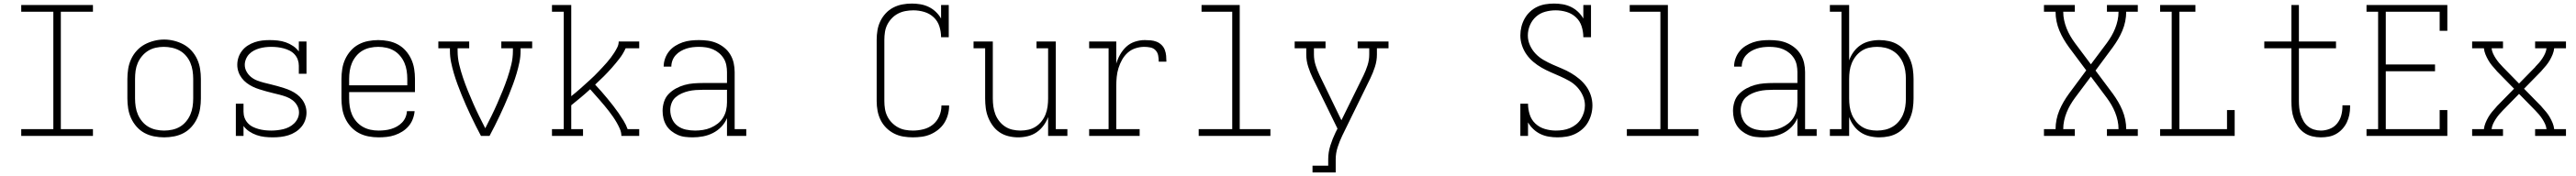

<svg xmlns="http://www.w3.org/2000/svg" viewBox="-20 -763 14440 988"><path d="M99 0V-38H279V-697H99V-735H501V-697H321V-38H501V0Z M900 8Q872 8 843.5 2.5Q815 -3 790 -16.5Q765 -30 746 -51.5Q727 -73 715 -99Q703 -125 698.5 -153.5Q694 -182 694 -210V-320Q694 -348 698.5 -376.5Q703 -405 715 -431Q727 -457 746.5 -478.5Q766 -500 791 -513.5Q816 -527 844 -534Q872 -541 900 -541Q928 -541 956 -534Q984 -527 1009 -513.5Q1034 -500 1053.5 -478.5Q1073 -457 1085 -431Q1097 -405 1101.5 -376.5Q1106 -348 1106 -320V-210Q1106 -182 1101.5 -153.5Q1097 -125 1085 -99Q1073 -73 1054 -51.5Q1035 -30 1010 -16.5Q985 -3 956.5 2.5Q928 8 900 8ZM900 -30Q923 -30 946 -35Q969 -40 988.5 -51.5Q1008 -63 1023 -81Q1038 -99 1047 -120Q1056 -141 1059.5 -164Q1063 -187 1063 -210V-320Q1063 -343 1059.5 -366Q1056 -389 1047 -410.5Q1038 -432 1022.5 -450Q1007 -468 987 -479Q967 -490 944 -495Q921 -500 898 -500Q875 -500 852.5 -495Q830 -490 810.5 -478Q791 -466 776 -448Q761 -430 752 -409Q743 -388 740 -365.5Q737 -343 737 -320V-210Q737 -187 740.5 -164Q744 -141 753 -120Q762 -99 777 -81Q792 -63 811.5 -51.5Q831 -40 854 -35Q877 -30 900 -30Z M1509 8Q1486 8 1463.5 5.5Q1441 3 1419 -4.5Q1397 -12 1377.5 -25Q1358 -38 1345 -56V0H1302V-181H1345V-136Q1345 -118 1351 -101.5Q1357 -85 1369 -72Q1381 -59 1397 -51Q1413 -43 1430 -38.5Q1447 -34 1464.5 -32Q1482 -30 1500 -30Q1517 -30 1534.5 -32Q1552 -34 1568.5 -38Q1585 -42 1600.5 -50Q1616 -58 1628.5 -70Q1641 -82 1648.5 -98Q1656 -114 1656 -132Q1656 -152 1646 -170Q1636 -188 1620.5 -200Q1605 -212 1586.5 -219Q1568 -226 1548.5 -231Q1529 -236 1510 -240.5Q1491 -245 1471.5 -250.5Q1452 -256 1433 -262Q1414 -268 1396.5 -276.5Q1379 -285 1363 -297Q1347 -309 1335 -325Q1323 -341 1316.5 -360Q1310 -379 1310 -399Q1310 -421 1317 -441.5Q1324 -462 1337.5 -479Q1351 -496 1369 -507.5Q1387 -519 1407.5 -526Q1428 -533 1449 -535.5Q1470 -538 1492 -538Q1514 -538 1537 -535.5Q1560 -533 1581.5 -525.5Q1603 -518 1622.5 -505Q1642 -492 1655 -474V-530H1698V-349H1655V-394Q1655 -412 1649 -428.5Q1643 -445 1631 -458Q1619 -471 1603 -479Q1587 -487 1570 -491.5Q1553 -496 1535.5 -498Q1518 -500 1501 -500Q1501 -500 1501 -500Q1501 -500 1500 -500Q1483 -500 1466.5 -498Q1450 -496 1434 -491.5Q1418 -487 1403 -479Q1388 -471 1376.5 -459Q1365 -447 1358.5 -431Q1352 -415 1352 -399Q1352 -379 1362 -361Q1372 -343 1387.5 -330.5Q1403 -318 1421.5 -311Q1440 -304 1459 -299Q1478 -294 1497.5 -289.5Q1517 -285 1536 -279.5Q1555 -274 1574 -268Q1593 -262 1611 -253.5Q1629 -245 1645 -233Q1661 -221 1673 -205Q1685 -189 1691.5 -170Q1698 -151 1698 -131Q1698 -109 1690.5 -88Q1683 -67 1669 -50.5Q1655 -34 1636 -22Q1617 -10 1596 -3.5Q1575 3 1553 5.5Q1531 8 1509 8Z M2102 8Q2073 8 2044.5 2.5Q2016 -3 1991 -16.5Q1966 -30 1946.5 -51.5Q1927 -73 1915 -99Q1903 -125 1898.5 -153Q1894 -181 1894 -210V-320Q1894 -348 1898.5 -376.5Q1903 -405 1915 -431Q1927 -457 1946 -478.5Q1965 -500 1990 -513.5Q2015 -527 2043.5 -532.5Q2072 -538 2100 -538Q2128 -538 2156.5 -532.5Q2185 -527 2210 -513.5Q2235 -500 2254 -478.5Q2273 -457 2285 -431Q2297 -405 2301.5 -376.5Q2306 -348 2306 -320V-246H1937V-210Q1937 -187 1940.5 -164Q1944 -141 1953 -120Q1962 -99 1977.5 -81Q1993 -63 2013 -51.5Q2033 -40 2055.5 -35Q2078 -30 2102 -30Q2119 -30 2137 -32Q2155 -34 2172 -39Q2189 -44 2205 -53Q2221 -62 2233.5 -75Q2246 -88 2253 -104.5Q2260 -121 2261 -139H2304Q2302 -116 2293.5 -94Q2285 -72 2270 -54.5Q2255 -37 2235 -24.5Q2215 -12 2193 -4.5Q2171 3 2148 5.5Q2125 8 2102 8ZM2263 -284V-320Q2263 -343 2259.5 -366Q2256 -389 2247 -410Q2238 -431 2223 -449Q2208 -467 2188.5 -478.5Q2169 -490 2146 -495Q2123 -500 2100 -500Q2077 -500 2054 -495Q2031 -490 2011.5 -478.5Q1992 -467 1977 -449Q1962 -431 1953 -410Q1944 -389 1940.5 -366Q1937 -343 1937 -320V-284Z M2676 0Q2661 -28 2646.5 -57Q2632 -86 2618.5 -114.5Q2605 -143 2592 -172.5Q2579 -202 2567 -231.5Q2555 -261 2544 -291Q2533 -321 2524 -351.5Q2515 -382 2508.5 -413.5Q2502 -445 2502 -477V-492H2437V-530H2610V-492H2545V-477Q2545 -438 2554 -400.5Q2563 -363 2575.5 -326Q2588 -289 2602.5 -253.5Q2617 -218 2632.5 -182.5Q2648 -147 2665 -112.5Q2682 -78 2700 -43Q2718 -78 2735 -112.5Q2752 -147 2767.5 -182.5Q2783 -218 2797.5 -253.5Q2812 -289 2824.5 -326Q2837 -363 2846 -400.5Q2855 -438 2855 -477V-492H2790V-530H2963V-492H2898V-477Q2898 -445 2891.5 -413.5Q2885 -382 2876 -351.5Q2867 -321 2856 -291Q2845 -261 2833 -231.5Q2821 -202 2808 -172.5Q2795 -143 2781.5 -114.5Q2768 -86 2753.5 -57Q2739 -28 2724 0Z M3074 0V-38H3140V-697H3074V-735H3182V-223Q3196 -234 3209 -245Q3222 -256 3235 -267.5Q3248 -279 3260.5 -290.5Q3273 -302 3286 -313.5Q3299 -325 3311 -337Q3323 -349 3335 -361.5Q3347 -374 3358.5 -386.5Q3370 -399 3381.5 -412Q3393 -425 3403.5 -439Q3414 -453 3423 -467Q3432 -481 3440 -497Q3448 -513 3448 -530H3563V-492H3487Q3473 -461 3452.5 -434.5Q3432 -408 3410 -383Q3388 -358 3364 -334Q3340 -310 3316 -288Q3334 -269 3351 -249.5Q3368 -230 3384.5 -210Q3401 -190 3417 -169.5Q3433 -149 3447.5 -128Q3462 -107 3475.5 -85Q3489 -63 3498 -38H3563V0H3463Q3463 -20 3455 -38.5Q3447 -57 3437 -74.5Q3427 -92 3415.5 -108.5Q3404 -125 3392 -140.5Q3380 -156 3367 -171.5Q3354 -187 3341 -202Q3328 -217 3314.5 -232Q3301 -247 3288 -262Q3262 -238 3235.5 -216Q3209 -194 3182 -172V-38H3248V0Z M3863 8Q3842 8 3820.5 5.5Q3799 3 3779.5 -5.5Q3760 -14 3743 -27.5Q3726 -41 3715 -59Q3704 -77 3699 -98Q3694 -119 3694 -141Q3694 -166 3702 -191.5Q3710 -217 3728 -235.5Q3746 -254 3769 -266.5Q3792 -279 3817 -286Q3842 -293 3868 -295Q3894 -297 3920 -297H4055V-358Q4055 -378 4051 -398Q4047 -418 4036.5 -435Q4026 -452 4010.5 -465Q3995 -478 3976.5 -486Q3958 -494 3938 -497Q3918 -500 3898 -500Q3881 -500 3863 -498Q3845 -496 3828 -490.5Q3811 -485 3795.5 -476Q3780 -467 3768 -454Q3756 -441 3749.5 -424Q3743 -407 3743 -389H3700Q3700 -412 3708 -434.5Q3716 -457 3730.5 -475Q3745 -493 3765 -505.5Q3785 -518 3807 -525.5Q3829 -533 3852 -535.5Q3875 -538 3898 -538Q3924 -538 3949 -534.5Q3974 -531 3997.5 -521Q4021 -511 4041 -494.5Q4061 -478 4074 -456Q4087 -434 4092.5 -409Q4098 -384 4098 -358V-38H4163V0H4055V-100Q4044 -73 4023.5 -51.5Q4003 -30 3976.5 -16.5Q3950 -3 3921 2.5Q3892 8 3863 8ZM3876 -30Q3898 -30 3920.5 -33.5Q3943 -37 3964 -46Q3985 -55 4003 -69Q4021 -83 4033 -102.5Q4045 -122 4050 -144Q4055 -166 4055 -189V-259H3920Q3900 -259 3879.5 -257.5Q3859 -256 3839.5 -251.5Q3820 -247 3801 -238.5Q3782 -230 3767 -217Q3752 -204 3744.5 -184.5Q3737 -165 3737 -145Q3737 -119 3747.5 -95Q3758 -71 3778.5 -56Q3799 -41 3824.5 -35.5Q3850 -30 3876 -30Z M5097 8Q5070 8 5043 3.5Q5016 -1 4991.5 -13.5Q4967 -26 4947.5 -45.5Q4928 -65 4916 -89.5Q4904 -114 4899 -141Q4894 -168 4894 -195V-540Q4894 -567 4898.5 -593.5Q4903 -620 4914.5 -644Q4926 -668 4944.5 -688Q4963 -708 4987 -720.5Q5011 -733 5037.5 -738Q5064 -743 5091 -743Q5115 -743 5139 -739Q5163 -735 5185 -724.5Q5207 -714 5225 -697Q5243 -680 5255 -659V-735H5298V-554H5255Q5255 -585 5245.5 -615Q5236 -645 5213.5 -666Q5191 -687 5161 -696Q5131 -705 5100 -705Q5078 -705 5056 -701Q5034 -697 5014.5 -687Q4995 -677 4979.5 -661Q4964 -645 4954 -625.5Q4944 -606 4940.5 -584Q4937 -562 4937 -540V-195Q4937 -173 4940.5 -151.5Q4944 -130 4953.5 -110.5Q4963 -91 4978.5 -75Q4994 -59 5013 -48.5Q5032 -38 5053.5 -34Q5075 -30 5097 -30Q5127 -30 5156.5 -37.5Q5186 -45 5209 -63.5Q5232 -82 5244.5 -110.5Q5257 -139 5257 -169Q5257 -169 5257 -169.5Q5257 -170 5257 -171H5300Q5300 -170 5300 -169.5Q5300 -169 5300 -168Q5300 -143 5293 -118Q5286 -93 5272.5 -72Q5259 -51 5239 -35Q5219 -19 5196 -9Q5173 1 5147.5 4.5Q5122 8 5097 8Z M5687 8Q5660 8 5633 1.5Q5606 -5 5583.5 -20Q5561 -35 5545 -57Q5529 -79 5519 -104Q5509 -129 5505.5 -156Q5502 -183 5502 -210V-492H5437V-530H5545V-210Q5545 -188 5548 -165.5Q5551 -143 5559 -122Q5567 -101 5581 -83Q5595 -65 5614 -52.5Q5633 -40 5655.5 -35Q5678 -30 5700 -30Q5722 -30 5744.5 -35Q5767 -40 5786 -52.5Q5805 -65 5819 -83Q5833 -101 5841 -122Q5849 -143 5852 -165.5Q5855 -188 5855 -210V-492H5790V-530H5898V-38H5963V0H5855V-106Q5846 -81 5829.5 -58.5Q5813 -36 5790.5 -20.5Q5768 -5 5741 1.5Q5714 8 5687 8Z M6085 0V-38H6194V-492H6085V-530H6237V-406Q6245 -433 6259 -457.5Q6273 -482 6293.5 -501Q6314 -520 6341.5 -529Q6369 -538 6397 -538Q6413 -538 6430 -536.5Q6447 -535 6462.5 -529Q6478 -523 6490.5 -511Q6503 -499 6509 -483Q6515 -467 6516.5 -450.5Q6518 -434 6518 -417H6475Q6475 -434 6472 -451Q6469 -468 6457.5 -480.5Q6446 -493 6428.5 -496.5Q6411 -500 6394 -500Q6369 -500 6344.5 -492Q6320 -484 6301 -467Q6282 -450 6269.5 -427.5Q6257 -405 6249.5 -381Q6242 -357 6239.5 -331.5Q6237 -306 6237 -281V-38H6368V0Z M6699 0V-38H6887V-697H6715V-735H6929V-38H7101V0Z M7337 205V167H7425V131Q7425 92 7437 54Q7449 16 7466 -19L7477 -41L7416 -166L7339 -323Q7324 -354 7313 -388Q7302 -422 7302 -457V-492H7237V-530H7410V-492H7345V-457Q7345 -426 7354.5 -396.5Q7364 -367 7377 -340L7499 -88L7623 -340Q7636 -367 7645.5 -396.5Q7655 -426 7655 -457V-492H7590V-530H7763V-492H7698V-457Q7698 -422 7687 -388Q7676 -354 7661 -323L7504 -2Q7489 29 7478 63Q7467 97 7467 131V205Z M8710 8Q8686 8 8661.5 4Q8637 0 8615 -10.5Q8593 -21 8575 -38Q8557 -55 8545 -76V0H8502V-181H8545Q8545 -150 8554.5 -120Q8564 -90 8586.5 -69Q8609 -48 8639.5 -39Q8670 -30 8701 -30Q8721 -30 8741 -33Q8761 -36 8780 -44Q8799 -52 8815 -65Q8831 -78 8841.5 -95Q8852 -112 8858 -131.5Q8864 -151 8864 -171Q8864 -200 8852 -226.5Q8840 -253 8820.5 -274Q8801 -295 8776 -309Q8751 -323 8725 -334.5Q8699 -346 8672.5 -357.5Q8646 -369 8621.5 -383Q8597 -397 8575 -415.5Q8553 -434 8536.5 -457.5Q8520 -481 8511 -508.5Q8502 -536 8502 -564Q8502 -589 8508 -613Q8514 -637 8526 -658.5Q8538 -680 8556 -697Q8574 -714 8596 -724.5Q8618 -735 8642 -739Q8666 -743 8691 -743Q8715 -743 8739 -739Q8763 -735 8785 -724.5Q8807 -714 8825 -697Q8843 -680 8855 -659V-735H8898V-554H8855Q8855 -585 8845.5 -615Q8836 -645 8813.5 -666Q8791 -687 8761 -696Q8731 -705 8700 -705Q8670 -705 8641 -697Q8612 -689 8590 -669.5Q8568 -650 8556 -622Q8544 -594 8544 -564Q8544 -535 8556 -508.5Q8568 -482 8587.5 -461.5Q8607 -441 8632 -426.5Q8657 -412 8683 -400.5Q8709 -389 8735.5 -378Q8762 -367 8786.5 -352.5Q8811 -338 8833 -319.5Q8855 -301 8871.5 -278Q8888 -255 8897 -227.5Q8906 -200 8906 -171Q8906 -146 8899.5 -121.5Q8893 -97 8880.5 -75.5Q8868 -54 8849 -37.5Q8830 -21 8807.5 -10.5Q8785 0 8760 4Q8735 8 8710 8Z M9099 0V-38H9287V-697H9115V-735H9329V-38H9501V0Z M9863 8Q9842 8 9820.5 5.5Q9799 3 9779.5 -5.5Q9760 -14 9743 -27.5Q9726 -41 9715 -59Q9704 -77 9699 -98Q9694 -119 9694 -141Q9694 -166 9702 -191.5Q9710 -217 9728 -235.5Q9746 -254 9769 -266.5Q9792 -279 9817 -286Q9842 -293 9868 -295Q9894 -297 9920 -297H10055V-358Q10055 -378 10051 -398Q10047 -418 10036.5 -435Q10026 -452 10010.5 -465Q9995 -478 9976.5 -486Q9958 -494 9938 -497Q9918 -500 9898 -500Q9881 -500 9863 -498Q9845 -496 9828 -490.5Q9811 -485 9795.5 -476Q9780 -467 9768 -454Q9756 -441 9749.5 -424Q9743 -407 9743 -389H9700Q9700 -412 9708 -434.5Q9716 -457 9730.5 -475Q9745 -493 9765 -505.5Q9785 -518 9807 -525.5Q9829 -533 9852 -535.5Q9875 -538 9898 -538Q9924 -538 9949 -534.5Q9974 -531 9997.5 -521Q10021 -511 10041 -494.5Q10061 -478 10074 -456Q10087 -434 10092.5 -409Q10098 -384 10098 -358V-38H10163V0H10055V-100Q10044 -73 10023.5 -51.5Q10003 -30 9976.5 -16.5Q9950 -3 9921 2.5Q9892 8 9863 8ZM9876 -30Q9898 -30 9920.5 -33.5Q9943 -37 9964 -46Q9985 -55 10003 -69Q10021 -83 10033 -102.5Q10045 -122 10050 -144Q10055 -166 10055 -189V-259H9920Q9900 -259 9879.5 -257.5Q9859 -256 9839.5 -251.5Q9820 -247 9801 -238.5Q9782 -230 9767 -217Q9752 -204 9744.5 -184.5Q9737 -165 9737 -145Q9737 -119 9747.5 -95Q9758 -71 9778.5 -56Q9799 -41 9824.5 -35.5Q9850 -30 9876 -30Z M10514 8Q10487 8 10459.5 1.5Q10432 -5 10409.5 -20Q10387 -35 10370.5 -57.5Q10354 -80 10345 -106V0H10237V-38H10302V-697H10237V-735H10345V-424Q10354 -450 10370.5 -472.5Q10387 -495 10409.5 -510Q10432 -525 10459.5 -531.5Q10487 -538 10514 -538Q10542 -538 10569 -532Q10596 -526 10619.5 -511.5Q10643 -497 10660 -475Q10677 -453 10687.5 -427.5Q10698 -402 10702 -374.5Q10706 -347 10706 -320V-210Q10706 -183 10702 -155.5Q10698 -128 10687.5 -102.5Q10677 -77 10660 -55Q10643 -33 10619.5 -18.5Q10596 -4 10569 2Q10542 8 10514 8ZM10501 -30Q10524 -30 10546.5 -35Q10569 -40 10589 -52Q10609 -64 10623.5 -81.5Q10638 -99 10647 -120Q10656 -141 10659.5 -164Q10663 -187 10663 -210V-320Q10663 -343 10659.5 -366Q10656 -389 10647 -410Q10638 -431 10623.5 -448.5Q10609 -466 10589 -478Q10569 -490 10546.5 -495Q10524 -500 10501 -500Q10478 -500 10456 -495Q10434 -490 10415 -477.5Q10396 -465 10382 -447Q10368 -429 10359.5 -408Q10351 -387 10348 -365Q10345 -343 10345 -320V-210Q10345 -187 10348 -165Q10351 -143 10359.5 -122Q10368 -101 10382 -83Q10396 -65 10415 -52.5Q10434 -40 10456 -35Q10478 -30 10501 -30Z M11437 0V-38H11502Q11502 -65 11507.5 -92Q11513 -119 11523.5 -144Q11534 -169 11547.5 -192Q11561 -215 11577 -237L11674 -368L11577 -498Q11561 -520 11547.5 -543Q11534 -566 11523.5 -591Q11513 -616 11507.5 -643Q11502 -670 11502 -697H11437V-735H11610V-697H11545Q11545 -673 11550 -649.5Q11555 -626 11564 -603.5Q11573 -581 11585 -560.5Q11597 -540 11611 -521L11700 -402L11789 -521Q11803 -540 11815 -560.5Q11827 -581 11836 -603.5Q11845 -626 11850 -649.5Q11855 -673 11855 -697H11790V-735H11963V-697H11898Q11898 -670 11892.5 -643Q11887 -616 11876.5 -591Q11866 -566 11852.5 -543Q11839 -520 11823 -498L11726 -367L11823 -237Q11839 -215 11852.5 -192Q11866 -169 11876.5 -144Q11887 -119 11892.5 -92Q11898 -65 11898 -38H11963V0H11790V-38H11855Q11855 -62 11850 -85.5Q11845 -109 11836 -131.5Q11827 -154 11815 -174.5Q11803 -195 11789 -214L11700 -333L11611 -214Q11597 -195 11585 -174.5Q11573 -154 11564 -131.5Q11555 -109 11550 -85.5Q11545 -62 11545 -38H11610V0Z M12088 0V-38H12153V-697H12088V-735H12286V-697H12196V-38H12463V-145H12506V0Z M12989 8Q12964 8 12939.5 2Q12915 -4 12894.5 -18.5Q12874 -33 12860 -54Q12846 -75 12837.5 -98.5Q12829 -122 12826.5 -146.5Q12824 -171 12824 -196V-492H12672V-530H12824V-735H12866V-530H13074V-492H12866V-196Q12866 -177 12868 -157.5Q12870 -138 12876 -119.5Q12882 -101 12891.5 -84Q12901 -67 12916 -54.5Q12931 -42 12950 -36Q12969 -30 12989 -30Q13014 -30 13038.5 -39.5Q13063 -49 13079.5 -69Q13096 -89 13103 -114Q13110 -139 13110 -165Q13110 -167 13110 -168.5Q13110 -170 13110 -172H13153Q13153 -170 13153 -167.5Q13153 -165 13153 -163Q13153 -140 13148.5 -118Q13144 -96 13134.5 -76Q13125 -56 13109.5 -39Q13094 -22 13074.5 -11Q13055 0 13033 4Q13011 8 12989 8Z M13245 0V-38H13310V-697H13245V-735H13698V-590H13655V-697H13353V-401H13629V-363H13353V-38H13655V-145H13698V0Z M13837 0V-38H13903Q13905 -56 13912 -73Q13919 -90 13928 -105.5Q13937 -121 13948.5 -135Q13960 -149 13972 -162L13973 -163Q13974 -165 13975.5 -166.5Q13977 -168 13979 -170L14072 -265L13979 -360Q13977 -362 13975.5 -363.5Q13974 -365 13973 -367L13972 -368Q13960 -381 13948.5 -395Q13937 -409 13928 -424.5Q13919 -440 13912 -457Q13905 -474 13903 -492H13837V-530H14010V-492H13946Q13948 -476 13954.5 -462Q13961 -448 13969.5 -435Q13978 -422 13988 -410Q13998 -398 14009 -387L14100 -294L14191 -387Q14191 -387 14191 -387Q14191 -387 14191 -387V-388Q14202 -399 14212 -410.5Q14222 -422 14230.5 -435Q14239 -448 14245.5 -462Q14252 -476 14254 -492H14190V-530H14363V-492H14297Q14295 -474 14288 -457Q14281 -440 14272 -424.5Q14263 -409 14251.5 -395Q14240 -381 14228 -368L14227 -367Q14226 -365 14224.5 -363.5Q14223 -362 14221 -360L14128 -265L14221 -170Q14223 -168 14224.5 -166.5Q14226 -165 14227 -163L14228 -162Q14240 -149 14251.5 -135Q14263 -121 14272 -105.5Q14281 -90 14288 -73Q14295 -56 14297 -38H14363V0H14190V-38H14254Q14252 -54 14245.5 -68Q14239 -82 14230.5 -95Q14222 -108 14212 -120Q14202 -132 14191 -143L14100 -236L14009 -143Q13998 -132 13988 -120Q13978 -108 13969.5 -95Q13961 -82 13954.5 -68Q13948 -54 13946 -38H14010V0Z"/></svg>

Font: Iosevka Curly Slab XLtEx
Style: Regular
Weight: 200
Width: 7
Monospace: yes
Designer: Belleve Invis
Foundry: Belleve Invis
Version: Version 11.1.0; ttfautohint (v1.8.3)